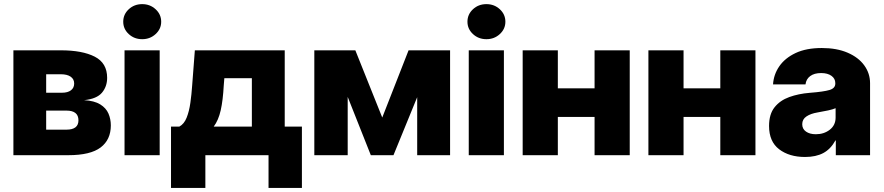

<svg xmlns="http://www.w3.org/2000/svg" viewBox="-20 -763 4344 944"><path d="M45.9 0V-515.6H279.3Q384.8 -515.6 445.8 -484.4Q506.8 -453.1 506.8 -380.4Q506.8 -337.4 481.2 -307.1Q455.6 -276.9 393.6 -270.5Q443.8 -267.6 472.7 -249.8Q501.5 -231.9 513.2 -204.8Q524.9 -177.7 524.9 -146.5Q524.9 -76.2 474.9 -38.1Q424.8 0 315.9 0ZM207 -125.5H306.6Q365.7 -125.5 365.7 -171.4Q365.7 -219.2 306.6 -219.2H207ZM207 -307.1H285.2Q313 -307.1 328.9 -319.1Q344.7 -331.1 344.7 -352.5Q344.7 -374 327.4 -386Q310.1 -397.9 279.3 -397.9H207Z M592.3 0V-515.6H765.1V0ZM679.2 -570.3Q640.1 -570.3 613 -595.5Q585.9 -620.6 585.9 -656.2Q585.9 -692.4 613 -717.5Q640.1 -742.7 679.2 -742.7Q717.8 -742.7 745.1 -717.5Q772.5 -692.4 772.5 -656.2Q772.5 -620.6 745.1 -595.5Q717.8 -570.3 679.2 -570.3Z M820.8 161.1V-140.6H861.8Q885.3 -153.3 897.7 -184.6Q910.2 -215.8 916 -257.6Q921.9 -299.3 924.8 -342.8L938 -515.6H1379.9V-140.6H1464.4V161.1H1300.3V0H989.7V161.1ZM1030.8 -140.6H1218.3V-378.4H1083L1080.1 -342.8Q1076.2 -270 1065.2 -220.9Q1054.2 -171.9 1030.8 -140.6Z M1803.2 0 1689.5 -286.6V0H1525.4V-515.6H1727.1L1859.4 -185.1L1988.8 -515.6H2192.9V0H2031.2V-285.2L1914.6 0Z M2284.7 0V-515.6H2457.5V0ZM2371.6 -570.3Q2332.5 -570.3 2305.4 -595.5Q2278.3 -620.6 2278.3 -656.2Q2278.3 -692.4 2305.4 -717.5Q2332.5 -742.7 2371.6 -742.7Q2410.2 -742.7 2437.5 -717.5Q2464.8 -692.4 2464.8 -656.2Q2464.8 -620.6 2437.5 -595.5Q2410.2 -570.3 2371.6 -570.3Z M2722.7 -515.6V-328.6H2903.3V-515.6H3076.2V0H2903.3V-188H2722.7V0H2549.8V-515.6Z M3340.8 -515.6V-328.6H3521.5V-515.6H3694.3V0H3521.5V-188H3340.8V0H3168V-515.6Z M3938 8.8Q3860.4 8.8 3810.8 -29.1Q3761.2 -66.9 3761.2 -143.6Q3761.2 -201.7 3788.3 -235.6Q3815.4 -269.5 3860.8 -285.9Q3906.2 -302.2 3960.9 -306.6Q4030.3 -312 4058.6 -320.6Q4086.9 -329.1 4086.9 -352.1V-354.5Q4086.9 -376.5 4068.1 -390.1Q4049.3 -403.8 4017.1 -403.8Q3983.4 -403.8 3963.4 -388.9Q3943.4 -374 3940.4 -348.1H3780.8Q3783.7 -396.5 3811.5 -437Q3839.4 -477.5 3891.6 -502.2Q3943.8 -526.9 4020.5 -526.9Q4094.2 -526.9 4147.5 -503.9Q4200.7 -481 4229.2 -441.7Q4257.8 -402.3 4257.8 -354V0H4089.4V-72.3H4087.4Q4064 -29.8 4027.8 -10.5Q3991.7 8.8 3938 8.8ZM3991.2 -103Q4031.2 -103 4059.8 -125.2Q4088.4 -147.5 4088.4 -185.1V-231Q4074.7 -225.1 4052.2 -220.2Q4029.8 -215.3 3999 -210Q3966.3 -204.6 3945.3 -190.7Q3924.3 -176.8 3924.3 -152.3Q3924.3 -128.9 3942.9 -116Q3961.4 -103 3991.2 -103Z"/></svg>

Font: Inter Display Extra Bold
Style: Regular
Weight: 800
Designer: Rasmus Andersson
Foundry: rsms
Version: Version 4.000;git-4fc901f